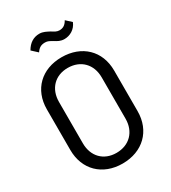

<svg xmlns="http://www.w3.org/2000/svg" viewBox="-214 -1002 1002 1122"><g transform="rotate(-30 287.0 -441.5)"><path d="M277 9C413 9 505 -80 505 -213V-487C505 -620 413 -708 277 -708C142 -708 51 -620 51 -487V-213C51 -80 142 9 277 9ZM134 -210V-489C134 -577 191 -636 277 -636C364 -636 422 -577 422 -489V-210C422 -122 364 -63 277 -63C191 -63 134 -122 134 -210ZM140 -833 178 -798C195 -823 211 -831 237 -831C255 -831 265 -824 285 -813C302 -802 320 -791 346 -791C383 -791 421 -811 438 -853L402 -886C386 -857 367 -850 346 -850C329 -850 315 -859 298 -870C278 -880 259 -892 233 -892C194 -892 162 -872 140 -833Z"/></g></svg>

Font: Vanilla Cream Book
Style: Regular
Weight: 400
Designer: Jeremy Tribby, Jinavaṁso
Foundry: Tribby Type
Version: Version 1.422;Glyphs 3.1.2 (3151)